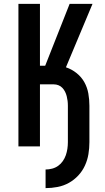

<svg xmlns="http://www.w3.org/2000/svg" viewBox="-20 -755 540 990"><path d="M215 215V119Q232 119 249 114.5Q266 110 280 100Q294 90 304 75.5Q314 61 319.5 45Q325 29 327.5 12Q330 -5 330 -22V-210Q330 -223 328.5 -235Q327 -247 324 -259Q321 -271 315.5 -282Q310 -293 301.5 -302Q293 -311 281.5 -315.5Q270 -320 258 -320H186V0H75V-735H186V-416H213L339 -735H457L320 -408Q350 -398 375 -378Q400 -358 415 -331Q430 -304 435.5 -273Q441 -242 441 -210V-22Q441 9 436 39.5Q431 70 418 98.5Q405 127 383.5 150Q362 173 335 188Q308 203 277 209Q246 215 215 215Z"/></svg>

Font: Iosevka Fixed
Style: Bold
Weight: 700
Monospace: yes
Designer: Belleve Invis
Foundry: Belleve Invis
Version: Version 32.3.0